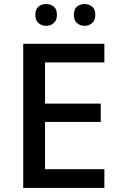

<svg xmlns="http://www.w3.org/2000/svg" viewBox="-20 -931 597 951"><path d="M497 0H95V-714H497V-622H203V-418H479V-327H203V-93H497ZM155 -857Q155 -886 171 -898.5Q187 -911 208 -911Q230 -911 246 -898.5Q262 -886 262 -858Q262 -830 246 -816.5Q230 -803 208 -803Q187 -803 171 -816.5Q155 -830 155 -857ZM346 -857Q346 -886 361.5 -898.5Q377 -911 399 -911Q420 -911 436 -898.5Q452 -886 452 -858Q452 -830 436 -816.5Q420 -803 399 -803Q377 -803 361.5 -816.5Q346 -830 346 -857Z"/></svg>

Font: Noto Sans Thai Medium
Style: Regular
Weight: 500
Designer: Monotype Design Team
Foundry: Monotype Imaging Inc.
Version: Version 2.001